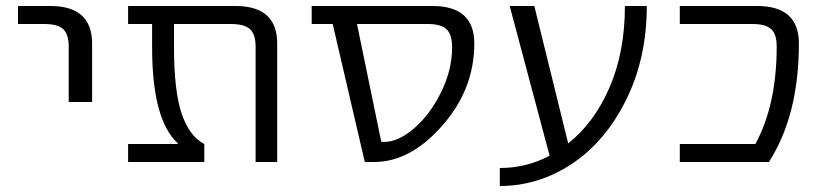

<svg xmlns="http://www.w3.org/2000/svg" viewBox="-20 -540 2728 640"><path d="M40 -460V-520H148Q287 -520 287 -395V-200H209V-385Q209 -426 190.5 -443Q172 -460 128 -460Z M904 0H832V-385Q832 -426 813 -443Q794 -460 750 -460H560V-383Q560 -237 585.5 -161.5Q611 -86 661 -60V0H407V-60H573V-62Q487 -140 487 -383V-460H407V-520H765Q904 -520 904 -395Z M1561 -395Q1561 -243 1454.5 -121.5Q1348 0 1227 0H1196L1089 -460H1019V-520H1422Q1561 -520 1561 -395ZM1170 -460 1251 -67H1261Q1307 -67 1359.5 -111.5Q1412 -156 1449.5 -231Q1487 -306 1487 -382Q1487 -425 1468.5 -442.5Q1450 -460 1406 -460Z M1874 -62Q1961 -131 2012 -249Q2063 -367 2063 -520H2136Q2136 -346 2067 -207Q1998 -68 1886.5 6Q1775 80 1646 80V20Q1735 20 1812 -21L1679 -520H1761Z M2504 -520Q2643 -520 2643 -395Q2643 -156 2543 0H2246V-60H2498Q2569 -191 2569 -385Q2569 -426 2550.5 -443Q2532 -460 2488 -460H2246V-520Z"/></svg>

Font: Mplus 1p
Style: Regular
Weight: 400
Version: Version 1.061